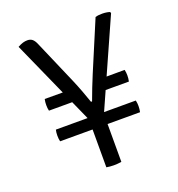

<svg xmlns="http://www.w3.org/2000/svg" viewBox="-120 -741 779 842"><g transform="rotate(-20 270.0 -319.5)"><path d="M235.5 -222 54 -628Q68.5 -636 79 -639Q89.5 -642 99.5 -642Q114 -642 123 -634.2Q132 -626.5 139 -609.5L227 -406Q240 -375.5 250.2 -348.2Q260.5 -321 270 -293H275Q284.5 -319.5 296.2 -349.2Q308 -379 319 -405.5L416 -635.5Q423.5 -638 432.5 -638.8Q441.5 -639.5 448 -639.5Q458 -639.5 466.5 -638.2Q475 -637 483 -634.5L486 -629L304.5 -222ZM269 3Q261 3 251.5 2.2Q242 1.5 235 0V-245.5H305V0Q298 1.5 288 2.2Q278 3 269 3ZM83.5 -176.5Q82 -183 81.2 -189.5Q80.5 -196 80.5 -204Q80.5 -211 81.2 -218Q82 -225 83.5 -231H456.5Q458 -225 458.8 -218Q459.5 -211 459.5 -204.5Q459.5 -198 458.8 -190.8Q458 -183.5 456.5 -176.5ZM83.5 -319.5Q82 -325 81.2 -332.2Q80.5 -339.5 80.5 -346.5Q80.5 -353.5 81.2 -360.5Q82 -367.5 83.5 -374L217.5 -373.5V-319.5ZM322 -319.5V-373.5L456.5 -374Q458 -367.5 458.8 -360.8Q459.5 -354 459.5 -347Q459.5 -340.5 458.8 -333.5Q458 -326.5 456.5 -319.5Z"/></g></svg>

Font: Signika Negative Light Light
Style: Regular
Weight: 300
Version: Version 2.001